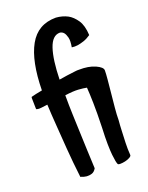

<svg xmlns="http://www.w3.org/2000/svg" viewBox="-126 -700 596 775"><g transform="rotate(-20 172.5 -312.5)"><path d="M304.7 -10.7Q304.7 -5.9 295.9 -1Q287.1 3.9 275.9 6.3Q264.6 8.8 254.9 8.8Q245.1 8.8 244.1 4.9Q242.2 1 240.2 -8.8Q238.3 -18.6 236.3 -36.6Q234.4 -54.7 233.9 -83.5Q233.4 -112.3 235.4 -153.3Q237.3 -217.8 236.3 -259.3Q235.4 -300.8 233.4 -326.2Q219.7 -329.1 197.3 -330.6Q174.8 -332 140.6 -327.1Q140.6 -283.2 142.1 -243.7Q143.6 -204.1 145 -166Q146.5 -127.9 147.9 -89.4Q149.4 -50.8 151.4 -9.8Q143.6 3.9 132.3 7.3Q121.1 10.7 110.4 9.8Q98.6 8.8 85 2.9Q77.1 -63.5 72.8 -121.1Q68.4 -178.7 65.4 -222.7Q61.5 -273.4 59.6 -316.4Q43 -314.5 32.2 -313Q21.5 -311.5 14.6 -313.5Q10.7 -313.5 10.7 -318.4L9.8 -362.3Q9.8 -364.3 10.3 -366.2Q10.7 -368.2 13.7 -368.2Q20.5 -370.1 31.7 -372.6Q43 -375 58.6 -377.9Q60.5 -502.9 97.2 -568.8Q133.8 -634.8 211.9 -634.8Q239.3 -632.8 261.7 -621.1Q281.2 -610.4 296.9 -587.4Q312.5 -564.5 314.5 -522.5Q298.8 -511.7 284.2 -506.8Q269.5 -502 257.8 -500Q244.1 -498 231.4 -500Q236.3 -527.3 232.4 -542Q228.5 -556.6 222.7 -563.5Q215.8 -571.3 206.1 -572.3Q173.8 -572.3 158.2 -525.9Q142.6 -479.5 140.6 -394.5Q158.2 -397.5 175.3 -399.9Q192.4 -402.3 210 -404.3Q214.8 -405.3 219.2 -405.3Q223.6 -405.3 227.5 -405.3Q268.6 -406.2 296.9 -393.6Q325.2 -380.9 325.2 -367.2Q325.2 -353.5 322.8 -327.6Q320.3 -301.8 317.4 -272Q314.5 -242.2 311.5 -211.9Q308.6 -181.6 308.6 -159.2Q306.6 -137.7 305.7 -112.3Q304.7 -90.8 303.7 -64.5Q302.7 -38.1 304.7 -10.7Z"/></g></svg>

Font: Rancho
Style: Regular
Weight: 400
Designer: Font Diner, Inc
Foundry: Font Diner, Inc
Version: Version 1.000